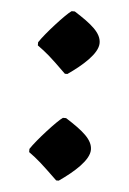

<svg xmlns="http://www.w3.org/2000/svg" viewBox="-44 -577 404 601"><g transform="rotate(5 157.5 -277.0)"><path d="M153 -346H161C207 -378 253 -418 253 -451C253 -483 222 -508 167 -543H157C140 -532 79 -465 61 -437V-427C90 -406 100 -398 153 -346ZM155 -11H163C209 -43 255 -83 255 -116C255 -148 224 -173 169 -208H159C142 -197 81 -130 63 -102V-92C92 -71 103 -61 155 -11Z"/></g></svg>

Font: Noto Nastaliq Urdu
Style: Bold
Weight: 700
Designer: Monotype Design Team (Patrick Giasson: type design, Kamal Mansour: OpenType code, Glenda Bellarosa). Updated by Simon Co
Foundry: Monotype Imaging Inc., Simon Cozens
Version: Version 3.009